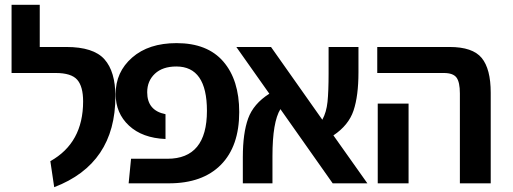

<svg xmlns="http://www.w3.org/2000/svg" viewBox="-20 -761 2130 797"><path d="M205 16 189 -92Q325 -168 325 -340Q325 -402 300.5 -430Q276 -458 211 -458H28V-741H145V-566H255Q368 -566 413.5 -515Q459 -464 459 -361Q459 -81 205 16Z M514 0 524 -102H675Q839 -102 839 -301Q839 -485 712 -485Q655 -485 623 -455Q591 -425 591 -378Q591 -302 667 -287V-184Q571 -188 515.5 -239.5Q460 -291 460 -371Q460 -462 528.5 -522Q597 -582 713 -582Q841 -582 907 -505.5Q973 -429 973 -296Q973 -154 897 -77Q821 0 681 0Z M1505 0H1361L1144 -308Q1111 -255 1111 -113V0H988V-109Q988 -208 1010 -269Q1032 -330 1098 -372L961 -566H1105L1318 -264Q1335 -295 1339.5 -338Q1344 -381 1344 -457V-566H1468V-461Q1468 -363 1447.5 -302Q1427 -241 1364 -199Z M1889 0V-373Q1889 -420 1875 -439Q1861 -458 1822 -458H1546V-566H1846Q1942 -566 1979.5 -520.5Q2017 -475 2017 -376V0ZM1548 0V-331H1676V0Z"/></svg>

Font: FiraGO Medium
Style: Regular
Weight: 500
Designer: bBox Type
Foundry: bBox Type GmbH
Version: Version 1.001;PS 001.001;hotconv 1.0.88;makeotf.lib2.5.64775